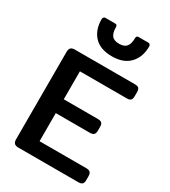

<svg xmlns="http://www.w3.org/2000/svg" viewBox="-223 -1046 1022 1154"><g transform="rotate(30 288.0 -468.5)"><path d="M143 -919Q143 -927 147.5 -932Q152 -937 159 -937H225Q235 -937 238.5 -932.5Q242 -928 242 -918Q242 -882 256.5 -862.5Q271 -843 308 -843Q344 -843 359 -862.5Q374 -882 374 -918Q374 -928 377.5 -932.5Q381 -937 391 -937H457Q464 -937 468.5 -932Q473 -927 473 -919Q473 -846 430.5 -801Q388 -756 308 -756Q226 -756 184.5 -800.5Q143 -845 143 -919ZM59 -36V-643Q59 -662 67.5 -671Q76 -680 96 -680H512Q532 -680 539.5 -672Q547 -664 547 -645V-618Q547 -599 539.5 -590.5Q532 -582 512 -582H187V-388H423Q443 -388 451 -380Q459 -372 459 -353V-328Q459 -309 451 -300.5Q443 -292 423 -292H187V-97H511Q531 -97 539 -88.5Q547 -80 547 -61V-34Q547 -16 539 -8Q531 0 511 0H96Q76 0 67.5 -9Q59 -18 59 -36Z"/></g></svg>

Font: Mitr
Style: Regular
Weight: 400
Designer: Thanarat Vachiruckul
Foundry: Cadson Demak
Version: Version 1.002